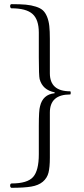

<svg xmlns="http://www.w3.org/2000/svg" viewBox="-20 -749 406 925"><path d="M35.2 155.8Q32.7 155.8 30.8 152.6Q28.8 149.4 28.8 146Q28.8 134.8 36.1 134.8Q111.8 134.8 139.4 103.8Q167 72.8 167 -5.9V-142.1Q167 -218.8 172.9 -236.8Q186 -293.9 243.2 -299.8V-304.2Q185.1 -315.4 170.9 -368.2Q167 -384.3 167 -473.1V-591.8Q167 -654.8 136.5 -681.9Q106 -709 35.2 -709Q32.7 -709 30.8 -711.9Q28.8 -714.8 28.8 -719.2Q28.8 -729 36.1 -729Q77.1 -729 104 -726.6Q130.9 -724.1 152.8 -717Q174.8 -710 186.8 -699Q198.7 -688 206.8 -668.2Q214.8 -648.4 217.5 -623.8Q220.2 -599.1 220.2 -562V-396Q220.2 -309.1 317.9 -309.1Q320.8 -309.1 320.8 -301.8Q320.8 -293.9 317.9 -293.9Q220.2 -293.9 220.2 -207V11.2Q220.2 57.1 213.6 83Q207 108.9 186.3 126.5Q165.5 144 130.6 149.9Q95.7 155.8 35.2 155.8Z"/></svg>

Font: Junicode SmCond Light
Style: Regular
Weight: 300
Width: 4
Designer: Peter S. Baker
Version: Version 2.206